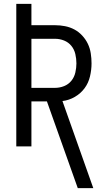

<svg xmlns="http://www.w3.org/2000/svg" viewBox="-20 -755 540 990"><path d="M381 215 222 -232H142V0H64V-735H142V-625H264Q290 -625 315.5 -620Q341 -615 363.5 -603Q386 -591 404 -571.5Q422 -552 433 -529Q444 -506 448 -480Q452 -454 452 -428Q452 -395 444 -361Q436 -327 416 -300Q396 -273 366 -255.5Q336 -238 302 -234L461 215ZM142 -302H264Q288 -302 310.5 -311Q333 -320 348 -338.5Q363 -357 368.5 -381Q374 -405 374 -428Q374 -452 368.5 -476Q363 -500 348 -518.5Q333 -537 310.5 -546Q288 -555 264 -555H142Z"/></svg>

Font: Iosevka SS04
Style: Regular
Weight: 400
Monospace: yes
Designer: Belleve Invis
Foundry: Belleve Invis
Version: Version 19.0.0; ttfautohint (v1.8.4)